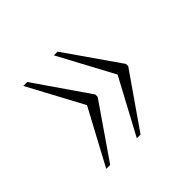

<svg xmlns="http://www.w3.org/2000/svg" viewBox="-98 -563 586 586"><g transform="rotate(-45 195.5 -270.0)"><path d="M192 -91 288 -270 192 -449H208L329 -275V-265L208 -91ZM60 -91 156 -270 60 -449H77L197 -275V-265L77 -91Z"/></g></svg>

Font: Noto Serif Armenian Condensed Thin
Style: Regular
Weight: 100
Width: 3
Designer: Monotype Design Team
Foundry: Monotype Imaging Inc.
Version: Version 2.008; ttfautohint (v1.8.4.7-5d5b)